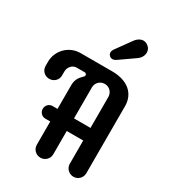

<svg xmlns="http://www.w3.org/2000/svg" viewBox="-250 -1039 1051 1167"><g transform="rotate(30 275.5 -456.0)"><path d="M-30.8 -519V-489.7C-30.8 -457.5 -4.9 -432.6 26.4 -432.6C59.6 -432.6 85 -457.5 85 -489.7V-517.6C85 -547.9 108.4 -575.2 137.7 -575.2H194.3C205.1 -575.2 208.5 -565.9 208.5 -560.5C208.5 -554.2 201.7 -549.3 195.8 -543C178.7 -525.9 162.6 -503.9 162.6 -466.3V-299.8H127.4C103.5 -299.8 84.5 -279.8 84.5 -255.4C84.5 -231.9 103.5 -211.4 127.4 -211.4H162.6V-47.9C162.6 -16.6 188 9.3 220.7 9.3C252.4 9.3 278.3 -16.1 278.3 -47.9V-211.4H394V-47.9C394 -16.6 420.4 9.3 452.1 9.3C484.4 9.3 509.8 -16.6 509.8 -47.9V-519C509.8 -606.9 445.8 -663.6 336.4 -663.6H113.8C34.2 -663.6 -30.8 -598.6 -30.8 -519ZM278.3 -517.6C278.3 -549.3 303.2 -575.2 336.4 -575.2C368.7 -575.2 394 -549.3 394 -517.1V-299.8H278.3ZM277.8 -782.2C267.6 -767.6 265.6 -750 278.3 -737.3C290.5 -724.6 309.6 -726.6 323.7 -736.3L431.2 -811.5C462.9 -833.5 474.1 -877.4 445.8 -904.3C414.6 -934.6 377 -919.4 354.5 -888.7Z"/></g></svg>

Font: Supermercado One
Style: Regular
Weight: 400
Designer: James Grieshaber
Foundry: James Grieshaber
Version: Version 1.002